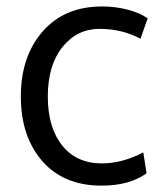

<svg xmlns="http://www.w3.org/2000/svg" viewBox="-20 -567 513 598"><path d="M296.4 11.2Q178.2 11.2 111.6 -65.4Q44.9 -142.1 44.9 -266.6Q44.9 -391.1 112.8 -469Q180.7 -546.9 298.3 -546.9Q339.8 -546.9 378.7 -536.6Q417.5 -526.4 439.9 -509.8L417.5 -446.3Q360.4 -477.1 290 -477.1Q219.7 -477.1 174.3 -420.2Q128.9 -363.3 128.9 -266.6Q128.9 -169.9 173.6 -114Q218.3 -58.1 297.4 -58.1Q360.4 -58.1 426.3 -92.3L436.5 -27.3Q383.3 11.2 296.4 11.2Z"/></svg>

Font: Oxygen-Regular
Style: Regular
Weight: 400
Designer: Vernon Adams
Foundry: Vernon Adams
Version: Version Release 0.2.3 webfont; ttfautohint (v0.93.3-1d66) -l